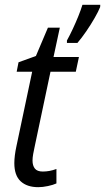

<svg xmlns="http://www.w3.org/2000/svg" viewBox="-20 -774 440 804"><path d="M140.1 9.8Q93.3 9.8 66.7 -14.6Q40 -39.1 40 -90.8Q40 -105.5 42.2 -123.5Q44.4 -141.6 48.8 -161.6L114.7 -473.6H49.8L57.6 -513.2L130.4 -539.6L180.7 -658.2H230.5L204.1 -535.2H310.5L297.4 -473.6H191.4L125 -159.2Q121.6 -144 118.9 -128.9Q116.2 -113.8 116.2 -101.6Q116.2 -80.6 126 -68.1Q135.7 -55.7 159.2 -55.7Q173.3 -55.7 187.5 -58.3Q201.7 -61 216.3 -66.4V-5.9Q202.6 0.5 180.7 5.1Q158.7 9.8 140.1 9.8ZM260.3 -594.2V-604.5Q272.5 -626.5 284.9 -653.1Q297.4 -679.7 308.1 -706.3Q318.8 -732.9 325.2 -753.9H399.9L399.4 -744.6Q392.1 -726.1 376.2 -698.5Q360.4 -670.9 341.1 -642.8Q321.8 -614.7 304.2 -594.2Z"/></svg>

Font: Open Sans SemiCondensed
Style: Italic
Weight: 400
Width: 4
Italic angle: -12°
Designer: Monotype Design Team
Foundry: Monotype Imaging Inc.
Version: Version 3.000